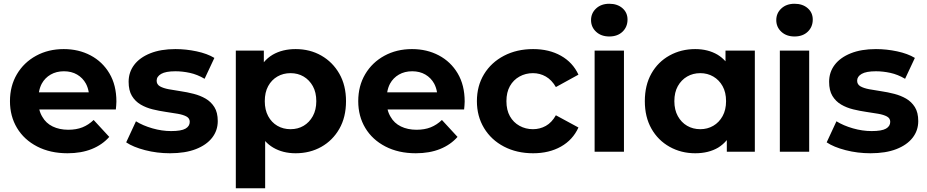

<svg xmlns="http://www.w3.org/2000/svg" viewBox="-20 -807 4927 1021"><path d="M339 8Q247 8 177.5 -28Q108 -64 70.5 -126.5Q33 -189 33 -269Q33 -350 70 -412.5Q107 -475 172 -510.5Q237 -546 319 -546Q398 -546 461.5 -512.5Q525 -479 562 -416.5Q599 -354 599 -267Q599 -258 598 -246.5Q597 -235 596 -225H189Q194 -204 205 -186Q224 -152 260 -134.5Q296 -117 343 -117Q386 -117 418.5 -130Q451 -143 478 -169L561 -79Q524 -37 468 -14.5Q412 8 339 8ZM452 -316Q448 -341 437 -362Q420 -393 390 -410.5Q360 -428 320 -428Q280 -428 249.5 -410.5Q219 -393 202 -362Q191 -341 187 -316Z M884 8Q815 8 751.5 -8.5Q688 -25 651 -50L703 -162Q740 -139 790.5 -124.5Q841 -110 890 -110Q944 -110 966.5 -123Q989 -136 989 -159Q989 -178 971.5 -187.5Q954 -197 925 -202Q896 -207 861.5 -212Q827 -217 792 -225.5Q757 -234 728 -251Q699 -268 681.5 -297Q664 -326 664 -372Q664 -423 693.5 -462Q723 -501 779 -523.5Q835 -546 913 -546Q969 -546 1025.5 -534Q1082 -522 1120 -499L1068 -388Q1029 -411 989.5 -419.5Q950 -428 913 -428Q861 -428 837 -414Q813 -400 813 -378Q813 -358 830.5 -348Q848 -338 877 -332.5Q906 -327 940.5 -322Q975 -317 1010 -308Q1045 -299 1073.5 -282.5Q1102 -266 1120 -237.5Q1138 -209 1138 -163Q1138 -113 1108 -74.5Q1078 -36 1021.5 -14Q965 8 884 8Z M1552 8Q1484 8 1433 -22Q1409 -36 1390 -57V194H1234V-538H1383V-476Q1403 -500 1430 -516Q1482 -546 1552 -546Q1628 -546 1688.5 -511.5Q1749 -477 1784.5 -415Q1820 -353 1820 -269Q1820 -184 1784.5 -122Q1749 -60 1688.5 -26Q1628 8 1552 8ZM1525 -120Q1564 -120 1594.5 -138Q1625 -156 1643.5 -189.5Q1662 -223 1662 -269Q1662 -316 1643.5 -349Q1625 -382 1594.5 -400Q1564 -418 1525 -418Q1486 -418 1455 -400Q1424 -382 1406 -349Q1388 -316 1388 -269Q1388 -223 1406 -189.5Q1424 -156 1455 -138Q1486 -120 1525 -120Z M2191 8Q2099 8 2029.5 -28Q1960 -64 1922.5 -126.5Q1885 -189 1885 -269Q1885 -350 1922 -412.5Q1959 -475 2024 -510.5Q2089 -546 2171 -546Q2250 -546 2313.5 -512.5Q2377 -479 2414 -416.5Q2451 -354 2451 -267Q2451 -258 2450 -246.5Q2449 -235 2448 -225H2041Q2046 -204 2057 -186Q2076 -152 2112 -134.5Q2148 -117 2195 -117Q2238 -117 2270.5 -130Q2303 -143 2330 -169L2413 -79Q2376 -37 2320 -14.5Q2264 8 2191 8ZM2304 -316Q2300 -341 2289 -362Q2272 -393 2242 -410.5Q2212 -428 2172 -428Q2132 -428 2101.5 -410.5Q2071 -393 2054 -362Q2043 -341 2039 -316Z M2815 8Q2728 8 2660 -27.5Q2592 -63 2554 -126Q2516 -189 2516 -269Q2516 -350 2554 -412.5Q2592 -475 2660 -510.5Q2728 -546 2815 -546Q2900 -546 2963 -510.5Q3026 -475 3056 -410L2936 -344Q2914 -382 2882.5 -400Q2851 -418 2814 -418Q2775 -418 2742.5 -400Q2710 -382 2691.5 -349Q2673 -316 2673 -269Q2673 -222 2691.5 -189Q2710 -156 2742.5 -138Q2775 -120 2814 -120Q2851 -120 2882.5 -137.5Q2914 -155 2936 -194L3056 -129Q3026 -63 2963 -27.5Q2900 8 2815 8Z M3142 0V-538H3298V0ZM3220 -613Q3177 -613 3150 -638Q3123 -663 3123 -700Q3123 -737 3150 -762Q3177 -787 3220 -787Q3263 -787 3290 -763.5Q3317 -740 3317 -703Q3317 -664 3290.5 -638.5Q3264 -613 3220 -613Z M3677 8Q3602 8 3540.5 -26.5Q3479 -61 3444 -123Q3409 -185 3409 -269Q3409 -354 3444 -416Q3479 -478 3540.5 -512Q3602 -546 3677 -546Q3745 -546 3796 -516Q3819 -502 3838 -481V-538H3994V0H3845V-62Q3825 -38 3799 -22Q3748 8 3677 8ZM3704 -120Q3742 -120 3773 -138Q3804 -156 3822.5 -189.5Q3841 -223 3841 -269Q3841 -316 3822.5 -349Q3804 -382 3773 -400Q3742 -418 3704 -418Q3665 -418 3634 -400Q3603 -382 3584.5 -349Q3566 -316 3566 -269Q3566 -223 3584.5 -189.5Q3603 -156 3634 -138Q3665 -120 3704 -120Z M4127 0V-538H4283V0ZM4205 -613Q4162 -613 4135 -638Q4108 -663 4108 -700Q4108 -737 4135 -762Q4162 -787 4205 -787Q4248 -787 4275 -763.5Q4302 -740 4302 -703Q4302 -664 4275.5 -638.5Q4249 -613 4205 -613Z M4609 8Q4540 8 4476.5 -8.5Q4413 -25 4376 -50L4428 -162Q4465 -139 4515.5 -124.5Q4566 -110 4615 -110Q4669 -110 4691.5 -123Q4714 -136 4714 -159Q4714 -178 4696.5 -187.5Q4679 -197 4650 -202Q4621 -207 4586.5 -212Q4552 -217 4517 -225.5Q4482 -234 4453 -251Q4424 -268 4406.5 -297Q4389 -326 4389 -372Q4389 -423 4418.5 -462Q4448 -501 4504 -523.5Q4560 -546 4638 -546Q4694 -546 4750.5 -534Q4807 -522 4845 -499L4793 -388Q4754 -411 4714.5 -419.5Q4675 -428 4638 -428Q4586 -428 4562 -414Q4538 -400 4538 -378Q4538 -358 4555.5 -348Q4573 -338 4602 -332.5Q4631 -327 4665.5 -322Q4700 -317 4735 -308Q4770 -299 4798.5 -282.5Q4827 -266 4845 -237.5Q4863 -209 4863 -163Q4863 -113 4833 -74.5Q4803 -36 4746.5 -14Q4690 8 4609 8Z"/></svg>

Font: Montserrat Z
Style: Bold
Weight: 700
Designer: Julieta Ulanovsky
Foundry: Julieta Ulanovsky
Version: Version 8.000